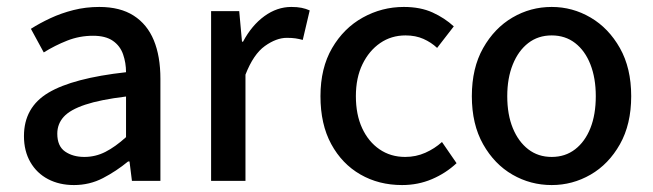

<svg xmlns="http://www.w3.org/2000/svg" viewBox="-20 -521 1882 553"><path d="M193 12Q151 12 118.5 -5Q86 -22 67.5 -54Q49 -86 49 -129Q49 -212 119.5 -254Q190 -296 343 -313Q343 -340 334.5 -364.5Q326 -389 305 -403.5Q284 -418 248 -418Q209 -418 173.5 -404Q138 -390 106 -370L69 -438Q94 -454 125 -468.5Q156 -483 191.5 -492Q227 -501 266 -501Q326 -501 365 -476Q404 -451 423 -405Q442 -359 442 -294V0H360L353 -56H349Q315 -28 276.5 -8Q238 12 193 12ZM223 -69Q255 -69 283.5 -83.5Q312 -98 343 -126V-243Q269 -234 225.5 -219.5Q182 -205 163.5 -184.5Q145 -164 145 -136Q145 -100 167.5 -84.5Q190 -69 223 -69Z M588 0V-489H669L677 -401H680Q705 -448 741.5 -474.5Q778 -501 819 -501Q836 -501 848.5 -498.5Q861 -496 872 -491L852 -406Q841 -409 831 -410.5Q821 -412 806 -412Q776 -412 743 -388.5Q710 -365 687 -306V0Z M1138 12Q1071 12 1018 -18.5Q965 -49 934 -106Q903 -163 903 -244Q903 -325 936.5 -382.5Q970 -440 1025 -470.5Q1080 -501 1143 -501Q1191 -501 1226 -485Q1261 -469 1287 -445L1239 -383Q1222 -399 1199.5 -409Q1177 -419 1148 -419Q1107 -419 1075 -397Q1043 -375 1024 -336Q1005 -297 1005 -244Q1005 -191 1023 -152Q1041 -113 1073 -91Q1105 -69 1147 -69Q1178 -69 1205 -81Q1232 -93 1253 -112L1295 -51Q1264 -22 1224 -5Q1184 12 1138 12Z M1569 12Q1508 12 1456 -18Q1404 -48 1371.5 -105.5Q1339 -163 1339 -244Q1339 -325 1371.5 -382.5Q1404 -440 1456 -470.5Q1508 -501 1569 -501Q1629 -501 1681 -470.5Q1733 -440 1765.5 -382.5Q1798 -325 1798 -244Q1798 -163 1765.5 -105.5Q1733 -48 1681 -18Q1629 12 1569 12ZM1569 -69Q1608 -69 1636.5 -91Q1665 -113 1680.5 -152Q1696 -191 1696 -244Q1696 -296 1680.5 -335.5Q1665 -375 1636.5 -397Q1608 -419 1569 -419Q1530 -419 1501.5 -397Q1473 -375 1457 -335.5Q1441 -296 1441 -244Q1441 -191 1457 -152Q1473 -113 1501.5 -91Q1530 -69 1569 -69Z"/></svg>

Font: Source Sans 3 ExtraLight Medium
Style: Regular
Weight: 500
Version: Version 3.052;hotconv 1.1.0;makeotfexe 2.6.0